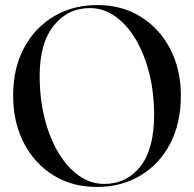

<svg xmlns="http://www.w3.org/2000/svg" viewBox="-20 -730 768 760"><path d="M365.5 -710Q463 -710 537.5 -663.5Q612 -617 654 -535.8Q696 -454.5 696 -351.5Q696 -242.5 653.5 -161.2Q611 -80 535.8 -35Q460.5 10 363 10Q265.5 10 190.8 -36.5Q116 -83 74 -164.8Q32 -246.5 32 -352Q32 -459.5 75 -540Q118 -620.5 193.2 -665.2Q268.5 -710 365.5 -710ZM590 -274.5Q590 -363 570.8 -439.8Q551.5 -516.5 516.8 -574.8Q482 -633 435.8 -665.5Q389.5 -698 336 -698Q248.5 -698 192.8 -628.8Q137 -559.5 137 -429.5Q137 -340 156.5 -262.2Q176 -184.5 211 -126Q246 -67.5 292.2 -34.8Q338.5 -2 392.5 -2Q481 -2 535.5 -71Q590 -140 590 -274.5Z"/></svg>

Font: Fraunces 144pt S000
Style: Regular
Weight: 400
Version: Version 1.000; ttfautohint (v1.8.3)